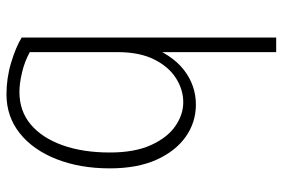

<svg xmlns="http://www.w3.org/2000/svg" viewBox="-160 -705 873 593"><g transform="rotate(90 276.5 -408.5)"><path d="M271 8Q221 8 173 -6.5Q125 -21 96 -39V-825H141V-424H119Q148 -503 196 -540Q244 -577 303 -577Q358 -577 402.5 -545.5Q447 -514 473.5 -455Q500 -396 500 -311Q500 -219 471.5 -146.5Q443 -74 391.5 -33Q340 8 271 8ZM264 -32Q323 -32 364.5 -67Q406 -102 428.5 -165Q451 -228 451 -311Q451 -388 428 -438.5Q405 -489 369.5 -513.5Q334 -538 296 -538Q257 -538 221.5 -515.5Q186 -493 163.5 -448Q141 -403 141 -335V-64Q170 -48 204 -40Q238 -32 264 -32Z"/></g></svg>

Font: Yaldevi ExtraLight ExtraLight
Style: Regular
Weight: 250
Version: Version 1.100